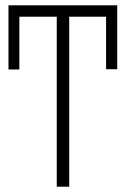

<svg xmlns="http://www.w3.org/2000/svg" viewBox="-20 -704 474 724"><path d="M12 -684H422V-443H380V-641H241V0H194V-641H53V-442H12Z"/></svg>

Font: Fira Sans Extra Condensed ExtraLight
Style: Regular
Weight: 275
Width: 1
Designer: Carrois Corporate & Edenspiekermann AG
Foundry: Carrois Corporate GbR & Edenspiekermann AG
Version: Version 4.203